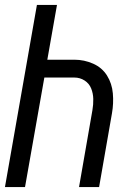

<svg xmlns="http://www.w3.org/2000/svg" viewBox="-24 -755 544 775"><path d="M-4 0 125 -735H206L167 -514H276Q316 -514 352 -498Q388 -482 408 -450Q428 -418 431.5 -378Q435 -338 428 -298L376 0H295L349 -310Q353 -333 352.5 -355.5Q352 -378 344 -398Q336 -418 317.5 -430Q299 -442 276 -442H155L77 0Z"/></svg>

Font: Iosevka SS08
Style: Italic
Weight: 400
Italic angle: -10°
Monospace: yes
Designer: Belleve Invis
Foundry: Belleve Invis
Version: 2.1.0; ttfautohint (v1.8.2)